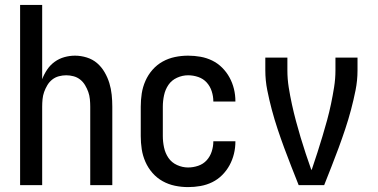

<svg xmlns="http://www.w3.org/2000/svg" viewBox="-20 -755 1540 783"><path d="M62 0V-735H152V-432Q160 -453 172.5 -471.5Q185 -490 203 -503Q221 -516 242.5 -522Q264 -528 286 -528Q310 -528 334 -520.5Q358 -513 376 -497.5Q394 -482 406.5 -460.5Q419 -439 426 -416Q433 -393 435.5 -368.5Q438 -344 438 -320V0H348V-320Q348 -335 346.5 -350.5Q345 -366 340 -380Q335 -394 327 -407.5Q319 -421 307 -430.5Q295 -440 280 -444Q265 -448 250 -448Q235 -448 220 -444Q205 -440 193 -430.5Q181 -421 173 -407.5Q165 -394 160 -380Q155 -366 153.5 -350.5Q152 -335 152 -320V0Z M747 8Q720 8 693.5 2.5Q667 -3 643.5 -16Q620 -29 602 -49.5Q584 -70 573 -95Q562 -120 558 -146.5Q554 -173 554 -200V-320Q554 -347 558 -373.5Q562 -400 573 -425Q584 -450 602 -470.5Q620 -491 643.5 -504Q667 -517 693.5 -522.5Q720 -528 747 -528Q773 -528 798 -523.5Q823 -519 845.5 -508Q868 -497 886 -479Q904 -461 916 -439Q928 -417 934 -392.5Q940 -368 940 -342V-341H850V-342Q850 -362 843.5 -382.5Q837 -403 823 -418.5Q809 -434 788.5 -441Q768 -448 747 -448Q724 -448 702 -438Q680 -428 667 -409Q654 -390 649 -366.5Q644 -343 644 -320V-200Q644 -177 649 -153.5Q654 -130 667 -111Q680 -92 702 -82Q724 -72 747 -72Q768 -72 788.5 -79Q809 -86 823 -101.5Q837 -117 843.5 -137.5Q850 -158 850 -178V-179H940V-178Q940 -152 934 -127.5Q928 -103 916 -81Q904 -59 886 -41Q868 -23 845.5 -12Q823 -1 798 3.5Q773 8 747 8Z M1198 0Q1183 -38 1168 -76Q1153 -114 1139 -152Q1125 -190 1112 -229Q1099 -268 1088.5 -307.5Q1078 -347 1070 -387Q1062 -427 1062 -468V-520H1152V-468Q1152 -433 1157.5 -398.5Q1163 -364 1170.5 -329.5Q1178 -295 1187 -261.5Q1196 -228 1206 -194.5Q1216 -161 1227 -128Q1238 -95 1250 -61L1253 -68Q1264 -100 1274.5 -133Q1285 -166 1295 -199Q1305 -232 1314 -265Q1323 -298 1330 -331.5Q1337 -365 1342.5 -399.5Q1348 -434 1348 -468V-520H1438V-468Q1438 -427 1430 -387Q1422 -347 1411.5 -307.5Q1401 -268 1388 -229Q1375 -190 1361 -152Q1347 -114 1332 -76Q1317 -38 1302 0Z"/></svg>

Font: Iosevka Curly Medium
Style: Regular
Weight: 500
Monospace: yes
Designer: Belleve Invis
Foundry: Belleve Invis
Version: Version 22.1.2; ttfautohint (v1.8.4)